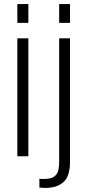

<svg xmlns="http://www.w3.org/2000/svg" viewBox="-20 -766 431 941"><path d="M65 0V-578H119V0ZM65 -654V-746H119V-654ZM203 155Q199 155 187.5 154.5Q176 154 173 153V110Q175 111 185 111Q195 111 197 111Q232 111 247.5 98Q263 85 266.5 65.5Q270 46 270 25V-578H323V28Q323 98 291 126.5Q259 155 203 155ZM270 -654V-746H323V-654Z"/></svg>

Font: Oswald ExtraLight
Style: Regular
Weight: 250
Designer: Vernon Adams
Foundry: Vernon Adams
Version: Version 4.103;gftools[0.9.33.dev8+g029e19f]